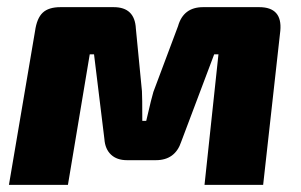

<svg xmlns="http://www.w3.org/2000/svg" viewBox="-20 -517 843 537"><path d="M548 -497H705Q770 -497 764 -431L716 0H552L591 -365H579L487 -121Q470 -69 416 -69H335Q307 -69 290.5 -84.5Q274 -100 272 -128L243 -365H231L170 0H5L78 -430Q83 -466 99.5 -481.5Q116 -497 149 -497H298Q357 -497 360 -437L377 -262Q378 -248 378 -179H389Q405 -248 409 -260L478 -444Q493 -497 548 -497Z"/></svg>

Font: Ezarion Extra Bold
Style: Italic
Weight: 800
Italic angle: -8°
Designer: Natanael Gama
Version: Version 1.001;PS 001.001;hotconv 1.0.70;makeotf.lib2.5.58329